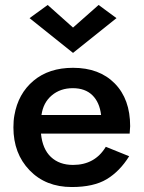

<svg xmlns="http://www.w3.org/2000/svg" viewBox="-20 -743 578 773"><path d="M387 -280Q381 -331 352 -359.5Q323 -388 273 -388Q223 -388 188.5 -359Q154 -330 147 -280ZM145 -205Q151 -143 185 -111Q219 -79 274 -79Q362 -79 406 -152L500 -114Q462 -53 409.5 -21.5Q357 10 269 10Q164 10 99 -57.5Q34 -125 34 -230Q34 -258 38 -279Q53 -366 115 -418Q177 -470 274 -470Q380 -470 442 -407Q504 -344 504 -235Q504 -227 502 -205ZM274 -632 377 -723 449 -670 274 -530 99 -670 172 -723Z"/></svg>

Font: Renner* Medium
Style: Medium
Weight: 500
Version: Version 003.000 ; ttfautohint (v0.97) -l 8 -r 50 -G 200 -x 1